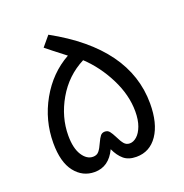

<svg xmlns="http://www.w3.org/2000/svg" viewBox="-122 -777 850 889"><g transform="rotate(-20 303.0 -332.5)"><path d="M61 -188Q61 -300 116 -397.5Q171 -495 263 -546L205 -591L170 -619L211 -668Q545 -484 545 -208Q545 -110 506.5 -53.5Q468 3 402 3Q363 3 340 -16.5Q317 -36 301 -71Q266 3 196 3Q137 3 99 -45.5Q61 -94 61 -188ZM263 -115Q273 -137 281 -147Q289 -157 303 -157Q317 -157 325.5 -146.5Q334 -136 345 -114Q356 -91 366.5 -78.5Q377 -66 394 -66Q412 -66 429 -81Q446 -96 457 -125.5Q468 -155 468 -197Q468 -278 426.5 -360.5Q385 -443 322 -502Q236 -458 187 -373Q138 -288 138 -197Q138 -135 160 -100.5Q182 -66 213 -66Q232 -66 242.5 -79Q253 -92 263 -115Z"/></g></svg>

Font: Cairo
Style: Regular
Weight: 400
Designer: Mohamed Gaber, the designers of Titillium
Foundry: Kief Type Foundry
Version: Version 2.009; ttfautohint (v1.5.33-1714) -l 8 -r 50 -G 200 